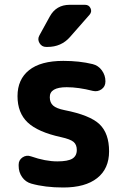

<svg xmlns="http://www.w3.org/2000/svg" viewBox="-20 -790 540 819"><path d="M277.3 -769.5H342.8Q359.4 -769.5 366.2 -754.9Q373 -740.2 362.3 -727.5L278.3 -631.8Q241.2 -589.8 182.6 -589.8H176.8Q158.2 -589.8 148.4 -606.4Q138.7 -623 148.4 -639.6L192.4 -719.7Q219.7 -769.5 277.3 -769.5ZM254.9 -320.3Q364.3 -298.8 404.8 -259.8Q445.3 -220.7 445.3 -144.5Q445.3 -70.3 394.5 -30.3Q343.8 9.8 250 9.8Q171.9 9.8 113.3 -6.8Q88.9 -13.7 74.2 -34.7Q59.6 -55.7 59.6 -82V-87.9Q59.6 -107.4 76.2 -118.7Q92.8 -129.9 112.3 -123Q173.8 -101.6 224.6 -101.6Q269.5 -101.6 288.6 -113.3Q307.6 -125 307.6 -150.4Q307.6 -172.9 293.9 -184.6Q280.3 -196.3 240.2 -205.1Q141.6 -226.6 98.1 -267.6Q54.7 -308.6 54.7 -379.9Q54.7 -451.2 104 -490.7Q153.3 -530.3 250 -530.3Q319.3 -530.3 375 -516.6Q399.4 -510.7 414.6 -489.7Q429.7 -468.8 429.7 -443.4V-442.4Q429.7 -420.9 413.1 -409.2Q396.5 -397.5 376 -402.3Q314.5 -418 264.6 -418Q191.4 -418 192.4 -375Q192.4 -352.5 206.5 -339.8Q220.7 -327.1 254.9 -320.3Z"/></svg>

Font: Rounded Mgen+ 2m bold
Style: Bold
Weight: 700
Designer: [Source Han Sans]
Ryoko NISHIZUKA  (kana & ideographs); Paul D. Hunt (Latin, Greek & Cyrillic); Wenlong ZHANG  (bopomofo
Version: Version 1.059.20150602